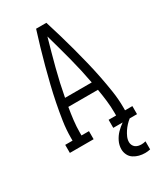

<svg xmlns="http://www.w3.org/2000/svg" viewBox="-233 -823 967 1134"><g transform="rotate(-30 250.0 -256.0)"><path d="M21 0V-55H71V-74Q71 -130 79.5 -186Q88 -242 99 -297.5Q110 -353 123.5 -408Q137 -463 151.5 -517.5Q166 -572 182 -626.5Q198 -681 215 -735H285Q302 -681 318 -626.5Q334 -572 348.5 -517.5Q363 -463 376.5 -408Q390 -353 401 -297.5Q412 -242 420.5 -186Q429 -130 429 -74V-55H479V0H317V-55H368V-74Q368 -115 363 -157Q358 -199 351 -240H149Q142 -199 137 -157Q132 -115 132 -74V-55H183V0ZM159 -296H341Q324 -388 300 -479.5Q276 -571 250 -662Q224 -571 200 -479.5Q176 -388 159 -296ZM407 223Q386 223 366.5 218Q347 213 330 202Q313 191 304 172.5Q295 154 295 134Q295 106 307.5 80.5Q320 55 339 35.5Q358 16 381 0Q404 -16 429 -28V0Q415 11 402.5 24.5Q390 38 380 53Q370 68 362.5 85Q355 102 355 120Q355 130 359.5 140Q364 150 372.5 156.5Q381 163 391.5 165.5Q402 168 413 168Q420 168 427 167Q434 166 442 164V219Q433 221 424 222Q415 223 407 223Z"/></g></svg>

Font: Iosevka Curly Slab Light
Style: Regular
Weight: 300
Monospace: yes
Designer: Belleve Invis
Foundry: Belleve Invis
Version: Version 22.1.2; ttfautohint (v1.8.4)